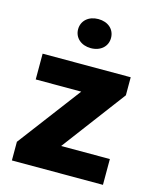

<svg xmlns="http://www.w3.org/2000/svg" viewBox="-114 -834 742 913"><g transform="rotate(15 257.5 -378.0)"><path d="M241.2 -127 476.1 -439.5V-528.3H42.5V-401.4H266.6L32.7 -91.8V0H481V-127ZM175.3 -684.1C175.3 -642.6 209 -612.8 256.3 -612.8C304.7 -612.8 337.4 -642.6 337.4 -684.1C337.4 -726.6 304.7 -755.9 256.3 -755.9C209 -755.9 175.3 -726.6 175.3 -684.1Z"/></g></svg>

Font: Vazirmatn Black
Style: Regular
Weight: 900
Designer: Saber Rastikerdar
Foundry: Saber Rastikerdar
Version: Version 33.003